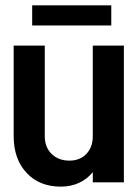

<svg xmlns="http://www.w3.org/2000/svg" viewBox="-20 -680 522 716"><path d="M326 -510H442V0H326V-38Q305 -12 274.5 2Q244 16 207 16Q127 16 79 -35.5Q31 -87 31 -172V-510H147V-172Q147 -131 172.5 -106Q198 -81 239 -81Q278 -81 302 -106Q326 -131 326 -172ZM395 -585H100V-660H395Z"/></svg>

Font: Akshar Medium
Style: Regular
Weight: 500
Designer: Tall Chai
Foundry: Tall Chai
Version: Version 1.000